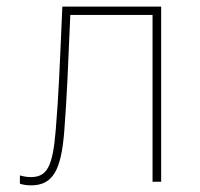

<svg xmlns="http://www.w3.org/2000/svg" viewBox="-20 -548 603 579"><path d="M73 11C140 11 165 -35 174 -155C182 -261 185 -338 192 -503H440V0H466V-528H168C160 -345 157 -263 148 -155C139 -44 121 -14 73 -14C61 -14 51 -16 40 -19V6C49 9 61 11 73 11Z"/></svg>

Font: Noto Sans Mono SemiCondensed Thin
Style: Regular
Weight: 100
Width: 4
Designer: Monotype Design Team
Foundry: Monotype Imaging Inc.
Version: Version 2.014